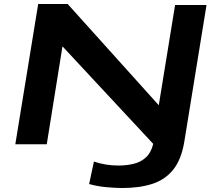

<svg xmlns="http://www.w3.org/2000/svg" viewBox="-20 -725 1092 965"><path d="M57 0 172 -705H320L778 -196L860 -700H1018L906 -11Q891 78 850 128.5Q809 179 744.5 199.5Q680 220 594 220Q565 220 517.5 216Q470 212 428 200L452 87Q481 97 512 102Q543 107 576 107Q617 107 653 98Q689 89 714.5 65Q740 41 750 -2L294 -492L215 0Z"/></svg>

Font: Georama Extra Expanded SemiBold
Style: Italic
Weight: 600
Width: 8
Italic angle: -9°
Designer: Jean-Baptiste Levee
Foundry: Production Type
Version: Version 1.000